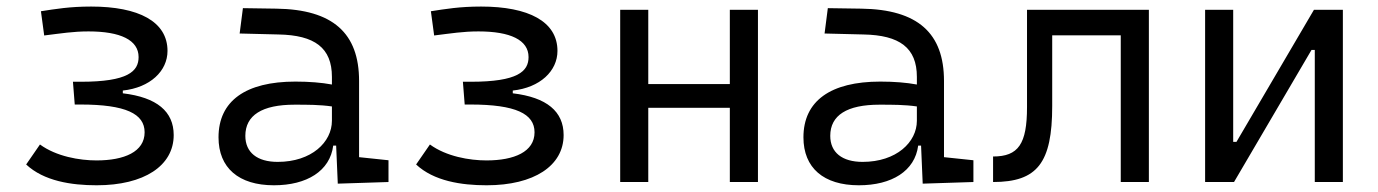

<svg xmlns="http://www.w3.org/2000/svg" viewBox="-20 -547 4142 577"><path d="M270.5 9.8C413.1 9.8 502 -48.8 502 -141.1C502 -211.9 451.7 -254.4 349.1 -266.6V-274.9C431.2 -283.7 483.4 -333.5 483.4 -394C483.4 -482.4 396.5 -527.3 253.9 -527.3C189.5 -527.3 147 -520 103 -513.2L112.8 -440.4C165 -446.8 199.7 -452.6 246.1 -452.6C341.8 -452.6 396.5 -426.8 396.5 -375.5C396.5 -332.5 364.3 -301.3 223.1 -301.3H199.2L204.6 -232.9H221.7C357.9 -232.9 414.6 -205.1 414.6 -149.4C414.6 -90.8 353.5 -64.9 270 -64.9C219.2 -64.9 149.4 -76.7 100.1 -112.8L58.6 -52.7C111.8 -2.9 194.3 9.8 270.5 9.8Z M995.1 4.9 1147.5 0V-65.4L1059.1 -74.7V-303.7C1059.1 -447.3 980.5 -518.6 810.5 -521L710 -522.5L700.2 -446.3L816.9 -443.4C925.8 -441.4 977.5 -403.3 977.5 -315.9V-293C946.3 -298.8 909.2 -301.8 867.7 -301.8C718.3 -301.8 636.7 -243.7 636.7 -134.3C636.7 -42.5 697.3 9.8 803.2 9.8C902.3 9.8 971.7 -33.2 981.4 -109.4H990.2ZM977.5 -227.1V-184.1C977.5 -120.1 916.5 -60.5 814.5 -60.5C752.9 -60.5 717.3 -88.9 717.3 -138.7C717.3 -200.7 767.6 -232.4 865.2 -232.4C902.8 -232.4 941.9 -232.4 977.5 -227.1Z M1442.4 9.8C1585 9.8 1673.8 -48.8 1673.8 -141.1C1673.8 -211.9 1623.5 -254.4 1521 -266.6V-274.9C1603 -283.7 1655.3 -333.5 1655.3 -394C1655.3 -482.4 1568.4 -527.3 1425.8 -527.3C1361.3 -527.3 1318.8 -520 1274.9 -513.2L1284.7 -440.4C1336.9 -446.8 1371.6 -452.6 1418 -452.6C1513.7 -452.6 1568.4 -426.8 1568.4 -375.5C1568.4 -332.5 1536.1 -301.3 1395 -301.3H1371.1L1376.5 -232.9H1393.6C1529.8 -232.9 1586.4 -205.1 1586.4 -149.4C1586.4 -90.8 1525.4 -64.9 1441.9 -64.9C1391.1 -64.9 1321.3 -76.7 1272 -112.8L1230.5 -52.7C1283.7 -2.9 1366.2 9.8 1442.4 9.8Z M2173.3 0H2257.8V-517.6H2173.3V-294.4H1928.2V-517.6H1843.8V0H1928.2V-223.1H2173.3Z M2752.9 4.9 2905.3 0V-65.4L2816.9 -74.7V-303.7C2816.9 -447.3 2738.3 -518.6 2568.4 -521L2467.8 -522.5L2458 -446.3L2574.7 -443.4C2683.6 -441.4 2735.4 -403.3 2735.4 -315.9V-293C2704.1 -298.8 2667 -301.8 2625.5 -301.8C2476.1 -301.8 2394.5 -243.7 2394.5 -134.3C2394.5 -42.5 2455.1 9.8 2561 9.8C2660.2 9.8 2729.5 -33.2 2739.3 -109.4H2748ZM2735.4 -227.1V-184.1C2735.4 -120.1 2674.3 -60.5 2572.3 -60.5C2510.7 -60.5 2475.1 -88.9 2475.1 -138.7C2475.1 -200.7 2525.4 -232.4 2623 -232.4C2660.6 -232.4 2699.7 -232.4 2735.4 -227.1Z M2964.4 0C3097.2 0 3142.1 -57.1 3142.1 -228.5V-440.9H3348.1V0H3432.6V-517.6H3066.4V-225.1C3066.4 -114.3 3040.5 -76.7 2964.4 -76.7Z M3601.6 0H3688.5L3921.4 -397H3931.2V0H4015.6V-517.6H3928.7L3695.8 -120.6H3686V-517.6H3601.6Z"/></svg>

Font: Cascadia Mono PL SemiLight
Style: Regular
Weight: 350
Monospace: yes
Designer: Aaron Bell
Foundry: Saja Typeworks
Version: Version 2404.023